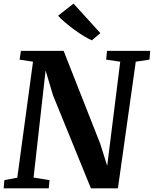

<svg xmlns="http://www.w3.org/2000/svg" viewBox="-22 -1018 832 1038"><path d="M-2 0 1.5 -44 71.5 -57.5 156.5 -684.5 84 -695.5 91 -743H322L520 -240.5L557.5 -121.5L628 -684.5L552 -695.5L556.5 -743H790L786 -695.5L712 -684.5L615.5 0H469.5L264.5 -503L224.5 -637L159.5 -58L246 -44L241.5 0ZM474.5 -800Q456.5 -807.5 431 -823Q405.5 -838.5 379 -858Q352.5 -877.5 329.2 -897.2Q306 -917 292 -933L375.5 -998.5L520.5 -839Z"/></svg>

Font: Merriweather 28pt
Style: Bold Italic
Weight: 700
Italic angle: -7.8°
Version: Version 2.101